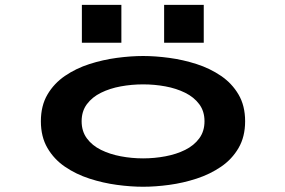

<svg xmlns="http://www.w3.org/2000/svg" viewBox="-20 -736 1140 768"><path d="M552.5 11Q503.5 11 447.8 3.5Q392 -4 338 -21.5Q284 -39 240 -69Q196 -99 169.8 -144Q143.5 -189 143.5 -251Q143.5 -313 169.8 -357.8Q196 -402.5 240 -432.5Q284 -462.5 337.8 -479.8Q391.5 -497 447.2 -504.5Q503 -512 552.5 -512Q601.5 -512 657 -504.5Q712.5 -497 766.2 -479.8Q820 -462.5 864 -432.5Q908 -402.5 934.2 -357.8Q960.5 -313 960.5 -251Q960.5 -189 934.2 -144Q908 -99 864 -69Q820 -39 766.2 -21.5Q712.5 -4 657 3.5Q601.5 11 552.5 11ZM552.5 -102.5Q598 -102.5 641.8 -110.8Q685.5 -119 720.8 -136.5Q756 -154 777 -182.5Q798 -211 798 -251Q798 -291 777 -319.2Q756 -347.5 720.5 -365Q685 -382.5 641.5 -390.5Q598 -398.5 552.5 -398.5Q507 -398.5 463.2 -390.5Q419.5 -382.5 384 -365Q348.5 -347.5 327.5 -319.2Q306.5 -291 306.5 -251Q306.5 -211 327.5 -182.5Q348.5 -154 384 -136.5Q419.5 -119 463.2 -110.8Q507 -102.5 552.5 -102.5ZM307.5 -716.5H465.5V-565H307.5ZM636.5 -716.5H795V-565H636.5Z"/></svg>

Font: Trispace Expanded SemiBold
Style: Regular
Weight: 600
Width: 7
Designer: Tyler Finck
Foundry: Etcetera Type Company
Version: Version 1.210; ttfautohint (v1.8.3)